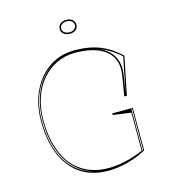

<svg xmlns="http://www.w3.org/2000/svg" viewBox="-132 -1013 998 1132"><g transform="rotate(-15 367.5 -447.0)"><path d="M498 -296V-306H623V-47Q598 -33 569.5 -21.5Q541 -10 510.5 -2Q480 6 449 10.5Q418 15 389 15Q331 15 282.5 -1.5Q234 -18 196.5 -50.5Q159 -83 133 -130Q107 -177 93.5 -237Q80 -297 80 -370Q80 -448 102 -512.5Q124 -577 163.5 -624Q203 -671 257.5 -697Q312 -723 378 -723Q423 -723 461.5 -716.5Q500 -710 533.5 -696.5Q567 -683 597 -663Q627 -643 655 -616L608 -384H592L612 -505Q621 -558 607 -596.5Q593 -635 561 -659.5Q529 -684 482 -696Q435 -708 378 -708Q315 -708 263.5 -683Q212 -658 174 -613Q136 -568 115.5 -506Q95 -444 95 -370Q95 -300 108.5 -241.5Q122 -183 147 -138Q172 -93 208.5 -62.5Q245 -32 292 -16Q339 0 394 0Q441 0 495 -11.5Q549 -23 608 -48V-281ZM313 -2Q243 -20 193 -68.5Q143 -117 116.5 -193Q90 -269 90 -370Q90 -443 109 -504Q128 -565 163.5 -611Q199 -657 247 -683Q173 -645 129 -562.5Q85 -480 85 -370Q85 -293 100 -230.5Q115 -168 144 -121.5Q173 -75 215.5 -44.5Q258 -14 313 -2ZM613 -49Q615 -50 616 -50Q617 -50 618 -51V-301H613ZM603 -394 647 -614Q631 -629 613.5 -642Q596 -655 578 -665.5Q560 -676 540.5 -684.5Q521 -693 500 -699Q547 -685 576.5 -657.5Q606 -630 617.5 -591.5Q629 -553 621 -505ZM379 -909Q401 -909 415 -897Q429 -885 429 -866Q429 -847 415 -835.5Q401 -824 379 -824Q356 -824 341.5 -835.5Q327 -847 327 -866Q327 -885 341.5 -897Q356 -909 379 -909ZM379 -833Q397 -833 408.5 -842.5Q420 -852 420 -866Q420 -881 408.5 -890.5Q397 -900 379 -900Q360 -900 348 -890.5Q336 -881 336 -866Q336 -852 348 -842.5Q360 -833 379 -833Z"/></g></svg>

Font: Kalnia Glaze Thin
Style: Regular
Weight: 100
Designer: Frida Medrano
Foundry: Frida Medrano
Version: Version 1.110